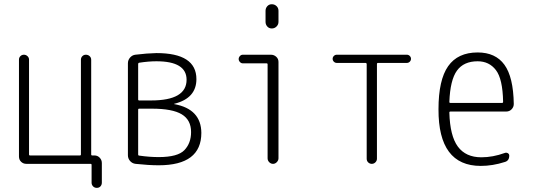

<svg xmlns="http://www.w3.org/2000/svg" viewBox="-20 -780 2540 914"><path d="M105.5 0Q90.8 0 80.6 -9.8Q70.3 -19.5 70.3 -35.2V-496.1Q70.3 -505.9 77.1 -512.7Q84 -519.5 93.8 -519.5Q103.5 -519.5 110.8 -512.7Q118.2 -505.9 118.2 -496.1V-44.9Q118.2 -40 123 -40H360.4Q365.2 -40 365.2 -44.9V-495.1Q365.2 -505.9 372.1 -512.7Q378.9 -519.5 388.7 -519.5Q399.4 -519.5 406.7 -512.7Q414.1 -505.9 414.1 -495.1V-44.9Q414.1 -40 418.9 -40H429.7Q444.3 -40 454.6 -29.3Q464.8 -18.6 464.8 -3.9V89.8Q464.8 99.6 458.5 106.9Q452.1 114.3 440.9 114.3Q429.7 114.3 422.9 106.9Q416 99.6 416 89.8V4.9Q416 0 411.1 0Z M637.7 -257.8V-44.9Q637.7 -39.1 643.6 -39.1Q692.4 -32.2 735.4 -32.2Q826.2 -32.2 857.9 -65.4Q889.6 -98.6 889.6 -151.4Q889.6 -209 845.2 -235.8Q800.8 -262.7 703.1 -262.7H642.6Q637.7 -262.7 637.7 -257.8ZM637.7 -474.6V-306.6Q637.7 -301.8 642.6 -301.8H699.2Q868.2 -301.8 868.2 -400.4Q868.2 -488.3 724.6 -488.3Q687.5 -488.3 642.6 -481.4Q637.7 -480.5 637.7 -474.6ZM625 0Q609.4 -2 599.1 -13.7Q588.9 -25.4 588.9 -41V-478.5Q588.9 -494.1 599.1 -505.9Q609.4 -517.6 624 -519.5Q679.7 -526.4 724.6 -527.3Q915 -527.3 915 -403.3Q915 -312.5 810.5 -286.1Q808.6 -286.1 808.6 -285.2Q808.6 -284.2 810.5 -284.2Q937.5 -260.7 938.5 -147.5Q938.5 6.8 735.4 6.8Q688.5 6.8 625 0Z M1135.7 -478.5Q1127.9 -478.5 1122.1 -484.9Q1116.2 -491.2 1116.2 -499Q1116.2 -506.8 1122.1 -513.2Q1127.9 -519.5 1135.7 -519.5H1269.5Q1284.2 -519.5 1294.9 -509.8Q1305.7 -500 1305.7 -485.4V-26.4Q1305.7 -16.6 1297.9 -8.3Q1290 0 1279.8 0Q1269.5 0 1261.7 -7.8Q1253.9 -15.6 1253.9 -26.4V-473.6Q1253.9 -478.5 1249 -478.5ZM1244.1 -728.5Q1244.1 -741.2 1252.4 -750.5Q1260.7 -759.8 1273.9 -759.8Q1287.1 -759.8 1296.4 -751Q1305.7 -742.2 1305.7 -728.5V-675.8Q1305.7 -663.1 1296.4 -653.8Q1287.1 -644.5 1273.9 -644.5Q1260.7 -644.5 1252.4 -653.8Q1244.1 -663.1 1244.1 -675.8Z M1583 -480.5Q1575.2 -480.5 1569.3 -486.3Q1563.5 -492.2 1563.5 -500Q1563.5 -507.8 1569.3 -513.7Q1575.2 -519.5 1583 -519.5H1917Q1924.8 -519.5 1930.7 -513.7Q1936.5 -507.8 1936.5 -500Q1936.5 -492.2 1930.7 -486.3Q1924.8 -480.5 1917 -480.5H1779.3Q1774.4 -480.5 1774.4 -474.6V-24.4Q1774.4 -14.6 1767.1 -7.3Q1759.8 0 1750 0Q1740.2 0 1732.9 -6.8Q1725.6 -13.7 1725.6 -24.4V-474.6Q1725.6 -479.5 1720.7 -480.5Z M2253.9 -488.3Q2187.5 -488.3 2155.3 -443.8Q2123 -399.4 2119.1 -294.9Q2119.1 -290 2124 -290H2370.1Q2375 -290 2375 -295.9Q2373 -404.3 2340.8 -446.3Q2308.6 -488.3 2253.9 -488.3ZM2268.6 9.8Q2066.4 9.8 2067.4 -259.8Q2067.4 -399.4 2113.3 -464.8Q2159.2 -530.3 2253.9 -530.3Q2338.9 -530.3 2381.3 -471.7Q2423.8 -413.1 2425.8 -285.2Q2425.8 -270.5 2415.5 -259.8Q2405.3 -249 2389.6 -249H2124Q2119.1 -249 2119.1 -244.1Q2122.1 -132.8 2159.7 -82Q2197.3 -31.2 2271.5 -31.2Q2326.2 -31.2 2382.8 -51.8Q2390.6 -54.7 2397.5 -50.8Q2404.3 -46.9 2404.3 -39.1Q2404.3 -14.6 2382.8 -8.8Q2325.2 9.8 2268.6 9.8Z"/></svg>

Font: Rounded-L Mgen+ 1mn light
Style: Regular
Weight: 200
Designer: [Source Han Sans]
Ryoko NISHIZUKA  (kana & ideographs); Paul D. Hunt (Latin, Greek & Cyrillic); Wenlong ZHANG  (bopomofo
Version: Version 1.059.20150602